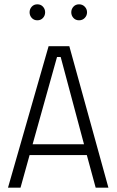

<svg xmlns="http://www.w3.org/2000/svg" viewBox="-20 -869 540 889"><path d="M127 -786Q117 -797 117 -812Q117 -827 127 -838Q137 -849 153 -849Q169 -849 179 -838Q189 -827 189 -812Q189 -797 179 -786Q169 -775 153 -775Q137 -775 127 -786ZM320 -838Q330 -849 346 -849Q362 -849 372.5 -838Q383 -827 383 -812Q383 -797 372.5 -786Q362 -775 346 -775Q330 -775 320 -786Q310 -797 310 -812Q310 -827 320 -838ZM17 0 205 -655H301L482 0H423L382 -151H117L75 0ZM369 -201 261 -605H244L131 -201Z"/></svg>

Font: Lekton
Style: Regular
Weight: 400
Designer: Paolo Mazzetti, Luciano Perondi, Raffaele Flato, Elena Papassissa, Emilio Macchia, Michela Povoleri, Tobias Seemiller, R
Version: Version 34.000